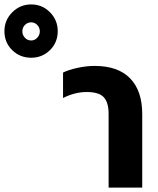

<svg xmlns="http://www.w3.org/2000/svg" viewBox="-277 -848 715 868"><path d="M-257 -707Q-257 -757 -221.5 -792.5Q-186 -828 -136 -828Q-86 -828 -51 -792.5Q-16 -757 -16 -707Q-16 -656 -51 -621.5Q-86 -587 -136 -587Q-187 -587 -222 -621.5Q-257 -656 -257 -707ZM-97 -706Q-97 -723 -108.5 -735Q-120 -747 -136 -747Q-153 -747 -164.5 -735Q-176 -723 -176 -706Q-176 -690 -164.5 -677.5Q-153 -665 -136 -665Q-120 -665 -108.5 -677.5Q-97 -690 -97 -706ZM214 -333Q214 -385 192 -408.5Q170 -432 115 -432Q62 -432 8 -405V-520Q32 -532 72.5 -541Q113 -550 151 -550Q256 -550 311 -494Q366 -438 366 -332V0H214Z"/></svg>

Font: Prompt SemiBold
Style: Regular
Weight: 600
Designer: Katatrad Team
Foundry: CadsonDemak
Version: Version 1.000